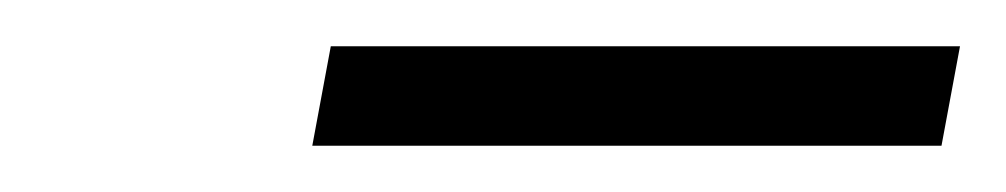

<svg xmlns="http://www.w3.org/2000/svg" viewBox="-20 -645 435 83"><path d="M123 -625H395L387 -582H115Z"/></svg>

Font: Niramit ExtraLight
Style: Italic
Weight: 200
Italic angle: -10°
Designer: Katatrad Aksorn Co.,Ltd.
Foundry: Cadson Demak Co.,Ltd.
Version: Version 1.000; ttfautohint (v1.6)